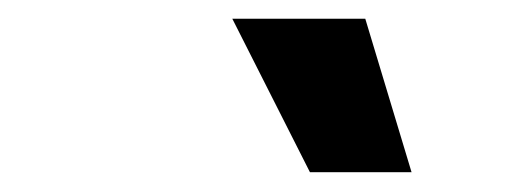

<svg xmlns="http://www.w3.org/2000/svg" viewBox="-20 -797 537 202"><path d="M306.1 -615.8H413L364.3 -777.3H224.4Z"/></svg>

Font: Margiela Sans
Style: Bold Italic
Weight: 700
Italic angle: -9.39999°
Designer: Stefan Endress, Andreas Faust
Version: Version 1.100;FEAKit 1.0